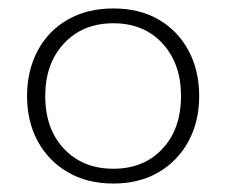

<svg xmlns="http://www.w3.org/2000/svg" viewBox="-20 -424 536 454"><path d="M248 10Q186 10 140 -17Q94 -44 69 -90.5Q44 -137 44 -197Q44 -257 69 -304Q94 -351 140 -377.5Q186 -404 248 -404Q310 -404 355.5 -377.5Q401 -351 426 -304Q451 -257 451 -197Q451 -137 426 -90.5Q401 -44 355.5 -17Q310 10 248 10ZM248 -25Q320 -25 364 -72Q408 -119 408 -197Q408 -274 364 -321.5Q320 -369 248 -369Q176 -369 131.5 -321.5Q87 -274 87 -197Q87 -119 131.5 -72Q176 -25 248 -25Z"/></svg>

Font: Rokkitt ExtraLight
Style: Regular
Weight: 250
Version: Version 3.103